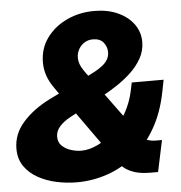

<svg xmlns="http://www.w3.org/2000/svg" viewBox="-63 -767 780 829"><g transform="rotate(-5 327.0 -352.0)"><path d="M237.3 13.7Q193.8 13.7 150.1 4.4Q106.4 -4.9 70.1 -24.9Q33.7 -44.9 11.5 -76.7Q-10.7 -108.4 -10.7 -153.3Q-10.7 -217.3 34.9 -268.3Q80.6 -319.3 151.9 -354.5L319.3 -437Q337.9 -446.3 355.7 -455.8Q373.5 -465.3 388.2 -476.8Q402.8 -488.3 411.4 -502.4Q419.9 -516.6 419.9 -535.2Q419.9 -557.1 405.3 -576.2Q390.6 -595.2 358.9 -595.2Q337.9 -595.2 321.8 -584.7Q305.7 -574.2 296.6 -557.4Q287.6 -540.5 287.6 -520.5Q287.6 -509.8 292.2 -495.1Q296.9 -480.5 314.9 -455.1L533.7 -155.8Q538.6 -149.4 554.7 -142.8Q570.8 -136.2 592.8 -136.2H618.7L589.8 0H559.6Q514.2 0 486.1 -9.8Q458 -19.5 441.7 -33.9Q425.3 -48.3 415 -63L177.2 -397.5Q152.8 -432.1 144.3 -459.5Q135.7 -486.8 135.7 -513.7Q135.7 -574.2 168.7 -619.9Q201.7 -665.5 256.3 -691.2Q311 -716.8 375.5 -716.8Q433.1 -716.8 477.1 -697Q521 -677.2 545.9 -643.1Q570.8 -608.9 570.8 -565.9Q570.8 -527.3 552 -494.1Q533.2 -460.9 503.9 -433.8Q474.6 -406.7 441.9 -385.5Q409.2 -364.3 381.3 -349.1L234.4 -270Q205.1 -254.4 187 -234.4Q168.9 -214.4 168.9 -189.5Q168.9 -164.6 185.3 -149.4Q201.7 -134.3 224.9 -127.4Q248 -120.6 267.6 -120.6Q302.7 -120.6 339.8 -138.7Q377 -156.7 410.2 -189.5Q443.4 -222.2 468 -266.1Q492.7 -310.1 503.4 -361.8L510.3 -395H648.4L638.2 -343.3Q620.6 -253.4 581.5 -186.3Q542.5 -119.1 488.3 -74.7Q434.1 -30.3 369.9 -8.3Q305.7 13.7 237.3 13.7Z"/></g></svg>

Font: Schibsted Grotesk Black
Style: Italic
Weight: 900
Italic angle: -12°
Designer: Bakken & Baeck AS, Henrik Kongsvoll
Foundry: Schibsted ASA
Version: Version 1.100;gftools[0.9.25]